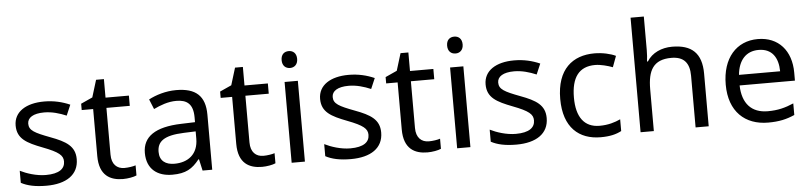

<svg xmlns="http://www.w3.org/2000/svg" viewBox="-45 -1009 5349 1269"><g transform="rotate(-5 2629.5 -375.0)"><path d="M434 -148C434 -234 375 -269 273 -307C170 -346 135 -364 135 -409C135 -449 174 -474 246 -474C298 -474 348 -459 393 -440L423 -510C373 -532 317 -546 252 -546C132 -546 51 -495 51 -404C51 -316 113 -284 217 -244C322 -204 349 -180 349 -140C349 -92 311 -61 222 -61C159 -61 94 -83 52 -104V-24C93 -2 145 10 220 10C351 10 434 -44 434 -148Z M743 -62C694 -62 659 -93 659 -158V-468H814V-536H659V-659H607L572 -545L495 -510V-468H571V-156C571 -26 644 10 728 10C760 10 799 3 818 -6V-73C801 -67 769 -62 743 -62Z M1128 -545C1058 -545 992 -524 945 -499L972 -433C1016 -454 1067 -474 1123 -474C1193 -474 1234 -444 1234 -355V-323L1143 -320C968 -315 886 -256 886 -149C886 -40 958 10 1055 10C1145 10 1188 -17 1235 -76H1239L1256 0H1320V-365C1320 -490 1258 -545 1128 -545ZM1154 -259 1233 -262V-214C1233 -110 1165 -61 1075 -61C1017 -61 977 -88 977 -148C977 -216 1020 -254 1154 -259Z M1665 -62C1616 -62 1581 -93 1581 -158V-468H1736V-536H1581V-659H1529L1494 -545L1417 -510V-468H1493V-156C1493 -26 1566 10 1650 10C1682 10 1721 3 1740 -6V-73C1723 -67 1691 -62 1665 -62Z M1892 -737C1863 -737 1840 -720 1840 -681C1840 -643 1863 -625 1892 -625C1919 -625 1943 -643 1943 -681C1943 -720 1919 -737 1892 -737ZM1935 -536H1847V0H1935Z M2454 -148C2454 -234 2395 -269 2293 -307C2190 -346 2155 -364 2155 -409C2155 -449 2194 -474 2266 -474C2318 -474 2368 -459 2413 -440L2443 -510C2393 -532 2337 -546 2272 -546C2152 -546 2071 -495 2071 -404C2071 -316 2133 -284 2237 -244C2342 -204 2369 -180 2369 -140C2369 -92 2331 -61 2242 -61C2179 -61 2114 -83 2072 -104V-24C2113 -2 2165 10 2240 10C2371 10 2454 -44 2454 -148Z M2763 -62C2714 -62 2679 -93 2679 -158V-468H2834V-536H2679V-659H2627L2592 -545L2515 -510V-468H2591V-156C2591 -26 2664 10 2748 10C2780 10 2819 3 2838 -6V-73C2821 -67 2789 -62 2763 -62Z M2990 -737C2961 -737 2938 -720 2938 -681C2938 -643 2961 -625 2990 -625C3017 -625 3041 -643 3041 -681C3041 -720 3017 -737 2990 -737ZM3033 -536H2945V0H3033Z M3552 -148C3552 -234 3493 -269 3391 -307C3288 -346 3253 -364 3253 -409C3253 -449 3292 -474 3364 -474C3416 -474 3466 -459 3511 -440L3541 -510C3491 -532 3435 -546 3370 -546C3250 -546 3169 -495 3169 -404C3169 -316 3231 -284 3335 -244C3440 -204 3467 -180 3467 -140C3467 -92 3429 -61 3340 -61C3277 -61 3212 -83 3170 -104V-24C3211 -2 3263 10 3338 10C3469 10 3552 -44 3552 -148Z M3897 10C3958 10 3999 0 4035 -19V-97C3998 -80 3954 -66 3896 -66C3795 -66 3743 -137 3743 -266C3743 -400 3794 -469 3901 -469C3938 -469 3985 -456 4017 -444L4044 -517C4012 -533 3957 -546 3903 -546C3759 -546 3652 -463 3652 -265C3652 -75 3754 10 3897 10Z M4250 -537V-760H4162V0H4250V-277C4250 -402 4287 -472 4407 -472C4489 -472 4527 -429 4527 -343V0H4614V-349C4614 -486 4548 -545 4418 -545C4349 -545 4285 -517 4251 -462H4245C4248 -483 4250 -511 4250 -537Z M4987 -546C4845 -546 4750 -440 4750 -264C4750 -85 4855 10 5008 10C5081 10 5129 -1 5184 -25V-102C5128 -78 5080 -65 5012 -65C4905 -65 4844 -130 4841 -251H5208V-304C5208 -450 5124 -546 4987 -546ZM4986 -474C5075 -474 5115 -412 5116 -321H4843C4852 -417 4902 -474 4986 -474Z"/></g></svg>

Font: Noto Sans Bengali
Style: Regular
Weight: 400
Designer: Jelle Bosma - Monotype Design Team
Foundry: Monotype Imaging Inc.
Version: Version 2.003